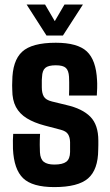

<svg xmlns="http://www.w3.org/2000/svg" viewBox="-20 -792 470 822"><path d="M212.5 9Q118.5 9 79 -29Q39.5 -67 35.5 -154.5Q35 -174 35.2 -191.5Q35.5 -209 36.5 -219H151.5Q150 -190 150.2 -171.8Q150.5 -153.5 151 -140Q152.5 -111 167.5 -99.2Q182.5 -87.5 212.5 -87.5Q248 -87.5 263.8 -99.5Q279.5 -111.5 280 -141Q280 -154 280 -158.5Q280 -163 280 -167.2Q280 -171.5 280 -183.5Q279.5 -204.5 271.2 -217.5Q263 -230.5 240 -236.5L171.5 -254.5Q126 -266.5 95 -285.5Q64 -304.5 48.2 -334Q32.5 -363.5 32.5 -407.5Q32 -418 32 -426.5Q32 -435 32.5 -443.5Q33 -532 74.8 -570.5Q116.5 -609 219 -609Q312 -609 351.8 -571.8Q391.5 -534.5 395.5 -448.5Q396.5 -438 396 -415Q395.5 -392 394.5 -383H275.5Q276 -394.5 276.2 -410Q276.5 -425.5 276.2 -440Q276 -454.5 275.5 -463Q274 -490 262 -501.2Q250 -512.5 219 -512.5Q186.5 -512.5 173.8 -501.2Q161 -490 160 -463Q159.5 -458.5 159 -449Q158.5 -439.5 159 -418.5Q159 -393.5 167.5 -378.8Q176 -364 202.5 -357.5L264 -342.5Q332.5 -327 366.8 -292.2Q401 -257.5 401 -190Q401 -180 401 -170.8Q401 -161.5 400.5 -151Q400 -65.5 357 -28.2Q314 9 212.5 9ZM179 -640 94 -772.5H173L214.5 -701.5L256 -772.5H335L249.5 -640Z"/></svg>

Font: Big Shoulders
Style: Bold
Weight: 700
Designer: Patric King
Foundry: XO Type Co
Version: Version 2.002